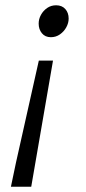

<svg xmlns="http://www.w3.org/2000/svg" viewBox="-20 -518 322 723"><path d="M21.1 185.2 40.4 93.2 126.2 -289.8H179.6L97.6 185.2ZM171.5 -377.9Q150 -377.9 137.8 -392.8Q125.6 -407.6 125.6 -429.1Q125.6 -446.3 134.2 -462Q142.8 -477.7 157.5 -487.9Q172.2 -498.1 191.3 -498.1Q213.4 -498.1 226 -483.9Q238.5 -469.8 238.5 -448.2Q238.5 -431.3 229.7 -415.3Q221 -399.3 205.8 -388.6Q190.6 -377.9 171.5 -377.9Z"/></svg>

Font: Source Sans Variable
Style: Italic
Weight: 200
Italic angle: -11°
Designer: Paul D. Hunt
Foundry: Adobe Systems Incorporated
Version: Version 3.006;hotconv 1.0.111;makeotfexe 2.5.65597